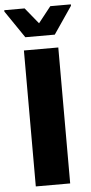

<svg xmlns="http://www.w3.org/2000/svg" viewBox="-70 -934 457 968"><g transform="rotate(-5 158.5 -449.5)"><path d="M71 0V-688H245V0ZM84 -754 -10 -892V-899H93L159 -818L223 -899H327V-892L233 -754Z"/></g></svg>

Font: Saira
Style: Bold
Weight: 700
Designer: Hector Gatti with collaboration of the Omnibus-Type team
Foundry: Omnibus-Type
Version: Version 1.100; ttfautohint (v1.8.3)